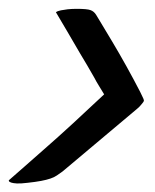

<svg xmlns="http://www.w3.org/2000/svg" viewBox="-86 -538 357 443"><path d="M135.7 -503.9Q136.7 -502 147.5 -484.4Q158.2 -466.8 173.3 -441.4Q188.5 -416 205.6 -385.3Q222.7 -354.5 237.3 -326.2Q239.3 -321.3 242.7 -314.9Q246.1 -308.6 246.1 -305.7Q246.1 -304.7 244.1 -301.8Q242.2 -299.8 239.3 -295.9Q236.3 -292 230.5 -287.1L58.6 -142.6Q51.8 -137.7 45.4 -133.3Q39.1 -128.9 30.3 -126Q21.5 -123 8.8 -120.6Q-3.9 -118.2 -22.5 -116.2Q-38.1 -114.3 -46.9 -114.7Q-55.7 -115.2 -60.1 -116.7Q-64.5 -118.2 -65.4 -120.1Q-66.4 -122.1 -64.5 -123Q-58.6 -127.9 -37.1 -147Q-15.6 -166 15.6 -193.4Q46.9 -220.7 83 -253.9Q119.1 -287.1 154.3 -320.3Q148.4 -330.1 142.1 -340.3Q135.7 -350.6 131.8 -358.4Q115.2 -387.7 98.6 -415Q85 -438.5 69.8 -464.4Q54.7 -490.2 43 -509.8Q46.9 -512.7 54.7 -514.2Q62.5 -515.6 70.3 -516.6Q80.1 -517.6 90.8 -517.6Q115.2 -517.6 123 -514.6Q130.9 -511.7 135.7 -503.9Z"/></svg>

Font: Satisfy
Style: Regular
Weight: 400
Designer: Font Diner, Inc
Foundry: Font Diner, Inc
Version: Version 1.000